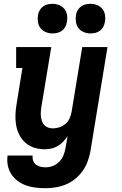

<svg xmlns="http://www.w3.org/2000/svg" viewBox="-20 -778 640 1011"><path d="M220 213Q194 213 168 210Q142 207 118 198.5Q94 190 73.5 175Q53 160 39.5 139Q26 118 21 92.5Q16 67 20 41H152Q150 55 154.5 68Q159 81 169.5 89Q180 97 193 100Q206 103 220 103Q240 103 259 95.5Q278 88 292.5 73Q307 58 314.5 39Q322 20 325 1L336 -61Q325 -45 312 -31.5Q299 -18 283 -8.5Q267 1 249.5 4.5Q232 8 214 8Q186 8 159.5 -0.5Q133 -9 113 -27Q93 -45 81 -69.5Q69 -94 64.5 -121Q60 -148 61.5 -177Q63 -206 68 -234L98 -420H65V-530H250L198 -216Q196 -203 195 -190Q194 -177 195.5 -164.5Q197 -152 201 -140Q205 -128 213.5 -119Q222 -110 234 -106Q246 -102 259 -102Q276 -102 293.5 -108Q311 -114 325 -126Q339 -138 346.5 -155Q354 -172 357 -189L413 -530H546L456 19Q451 46 441.5 72Q432 98 415.5 121.5Q399 145 376.5 163.5Q354 182 327.5 193Q301 204 274 208.5Q247 213 220 213ZM456 -602Q438 -602 421 -609Q404 -616 393.5 -629.5Q383 -643 380 -661.5Q377 -680 380 -699Q382 -712 389 -724Q396 -736 407 -744Q418 -752 431 -755Q444 -758 456 -758Q475 -758 492 -751Q509 -744 519.5 -730.5Q530 -717 533 -698.5Q536 -680 532 -661Q530 -648 523.5 -636Q517 -624 506 -616Q495 -608 482 -605Q469 -602 456 -602ZM256 -602Q238 -602 221 -609Q204 -616 193.5 -629.5Q183 -643 180 -661.5Q177 -680 180 -699Q182 -712 189 -724Q196 -736 207 -744Q218 -752 231 -755Q244 -758 256 -758Q275 -758 292 -751Q309 -744 319.5 -730.5Q330 -717 333 -698.5Q336 -680 332 -661Q330 -648 323.5 -636Q317 -624 306 -616Q295 -608 282 -605Q269 -602 256 -602Z"/></svg>

Font: Iosevka Curly Slab XBdEx
Style: Italic
Weight: 800
Width: 7
Italic angle: -9°
Monospace: yes
Designer: Belleve Invis
Foundry: Belleve Invis
Version: Version 11.1.0; ttfautohint (v1.8.3)